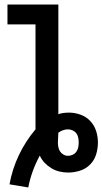

<svg xmlns="http://www.w3.org/2000/svg" viewBox="-20 -755 453 849"><path d="M105 74 22 60Q34 -7 63.5 -69Q93 -131 137 -183V-647H13V-735H238V-250Q249 -254 261 -255.5Q273 -257 285 -257Q311 -257 336 -248Q361 -239 379 -220Q397 -201 405 -176Q413 -151 413 -125Q413 -98 405 -72Q397 -46 378 -27Q359 -8 333 0Q307 8 281 8Q262 8 243 3.5Q224 -1 207.5 -11Q191 -21 177.5 -35Q164 -49 156 -67Q138 -34 125 1.5Q112 37 105 74ZM281 -66Q291 -66 301 -70.5Q311 -75 317.5 -84Q324 -93 326 -103.5Q328 -114 328 -125Q328 -135 326 -146Q324 -157 317.5 -165.5Q311 -174 301 -178.5Q291 -183 280 -183Q269 -183 258 -179Q247 -175 238 -168Q238 -158 237 -147Q236 -136 236 -126Q236 -115 238 -104.5Q240 -94 245.5 -85.5Q251 -77 260.5 -71.5Q270 -66 281 -66Z"/></svg>

Font: Iosevka Custom Semibold
Style: Regular
Weight: 600
Designer: Belleve Invis
Foundry: Belleve Invis
Version: Version 27.0.2; ttfautohint (v1.8.4)